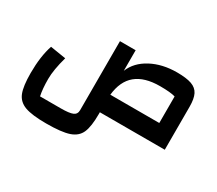

<svg xmlns="http://www.w3.org/2000/svg" viewBox="-129 -750 1422 1260"><g transform="rotate(30 581.5 -120.0)"><path d="M1079 -326V0H587V14Q587 108 566.5 155Q546 202 490 221Q434 240 318 240Q210 240 157 220.5Q104 201 84.5 152Q65 103 65 4Q65 -123 95 -212L213 -193Q184 -89 184 -20Q184 55 195 106H352Q416 106 442 95Q468 84 468 53V-470H587V-314Q618 -391 701.5 -435.5Q785 -480 896 -480Q967 -480 1006.5 -466Q1046 -452 1062.5 -419Q1079 -386 1079 -326ZM960 -134V-335Q925 -346 844 -346Q727 -346 663.5 -293.5Q600 -241 589 -134Z"/></g></svg>

Font: Changa SemiBold
Style: Regular
Weight: 600
Designer: Eduardo Rodriguez Tunni
Foundry: Eduardo Rodriguez Tunni
Version: Version 2.002; ttfautohint (v1.5) -l 8 -r 50 -G 150 -x 14 -H